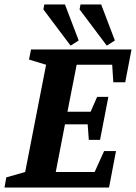

<svg xmlns="http://www.w3.org/2000/svg" viewBox="-36 -834 605 854"><path d="M-16 0 -8 -45 76 -69 169 -546 93 -569 102 -614H549L521 -468H468L463 -546H305L264 -337H367L396 -403H446L409 -212H359L354 -281H253L212 -69H385L427 -162H480L449 0ZM439 -631 318 -792 322 -814H414L475 -654ZM278 -631 157 -792 161 -814H253L314 -654Z"/></svg>

Font: Manuale
Style: Bold Italic
Weight: 700
Italic angle: -11°
Version: Version 1.002